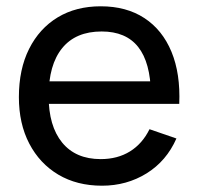

<svg xmlns="http://www.w3.org/2000/svg" viewBox="-20 -575 630 610"><path d="M304 15Q224.5 15 165.2 -20.2Q106 -55.5 73 -118.8Q40 -182 40 -266.5Q40 -355 72.5 -419.8Q105 -484.5 163.2 -519.8Q221.5 -555 300 -555Q381.5 -555 438.8 -517.5Q496 -480 524.8 -410.5Q553.5 -341 549.5 -245H459.5V-277Q458 -376.5 419 -425.8Q380 -475 303 -475Q220.5 -475 177.5 -422Q134.5 -369 134.5 -270Q134.5 -174.5 177.5 -122Q220.5 -69.5 300 -69.5Q353.5 -69.5 393 -94Q432.5 -118.5 455 -164.5L540.5 -135Q509 -63.5 445.8 -24.2Q382.5 15 304 15ZM104.5 -245V-316.5H503.5V-245Z"/></svg>

Font: Manrope ExtraLight Medium
Style: Regular
Weight: 500
Version: Version 4.504